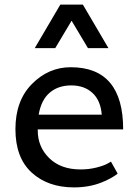

<svg xmlns="http://www.w3.org/2000/svg" viewBox="-20 -804 595 834"><path d="M301 10Q188 10 117.5 -54.5Q47 -119 47 -243Q47 -367 119 -439.5Q191 -512 287 -512Q515 -512 515 -242H144V-237Q144 -166 194 -117Q244 -68 330 -68Q367 -68 400 -76.5Q433 -85 448 -94L462 -102L491 -50Q488 -48 482.5 -43.5Q477 -39 459 -29Q441 -19 420 -11Q367 10 301 10ZM148 -306H422Q417 -368 381.5 -400.5Q346 -433 289.5 -433Q233 -433 196 -401.5Q159 -370 148 -306ZM451 -595H362L291 -714L220 -595H131L242 -784H340Z"/></svg>

Font: Belgrano
Style: Regular
Weight: 400
Designer: Daniel Hernandez
Foundry: Daniel Hernndez
Version: Version 1.003